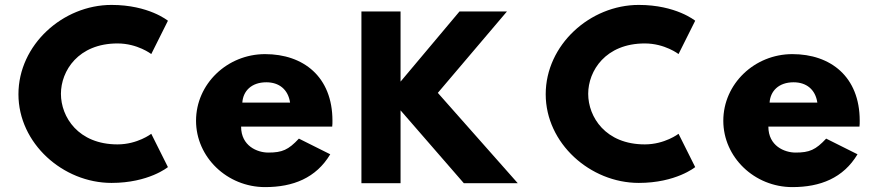

<svg xmlns="http://www.w3.org/2000/svg" viewBox="-20 -749 3590 784"><path d="M460 -159.4C299.3 -159.4 228.8 -271.6 228.8 -365.9C228.8 -459.4 299.3 -571.6 460 -571.6C541.5 -571.6 597.7 -528.3 597.7 -528.3L665.7 -664.3C665.7 -664.3 587.5 -728.9 435.3 -728.9C236.4 -728.9 55.3 -565.7 55.3 -364.2C55.3 -163.6 237.2 -2.1 435.3 -2.1C587.5 -2.1 665.7 -66.7 665.7 -66.7L597.7 -202.7C597.7 -202.7 541.5 -159.4 460 -159.4Z M969.5 -330C972.5 -377 1006.5 -413 1067.5 -413C1119.5 -413 1156.5 -384 1164.5 -330ZM1336.5 -232C1337.5 -238 1337.5 -249 1337.5 -256C1337.5 -436 1218.5 -528 1062.5 -528C907.5 -528 780.5 -406 780.5 -256C780.5 -107 907.5 15 1062.5 15C1176.5 15 1270.5 -22 1328.5 -119L1200.5 -183C1157.5 -137 1132.5 -126 1075.5 -126C1030.5 -126 964.5 -153 964.5 -232Z M2094.2 -0.9 1767.8 -369.8 2050 -702.1H1856.2L1615.6 -415.7V-702.1H1455.8V-0.9H1615.6V-298.4L1874 -0.9Z M2613 -159.4C2452.3 -159.4 2381.8 -271.6 2381.8 -365.9C2381.8 -459.4 2452.3 -571.6 2613 -571.6C2694.5 -571.6 2750.7 -528.3 2750.7 -528.3L2818.7 -664.3C2818.7 -664.3 2740.5 -728.9 2588.3 -728.9C2389.4 -728.9 2208.3 -565.7 2208.3 -364.2C2208.3 -163.6 2390.2 -2.1 2588.3 -2.1C2740.5 -2.1 2818.7 -66.7 2818.7 -66.7L2750.7 -202.7C2750.7 -202.7 2694.5 -159.4 2613 -159.4Z M3122.5 -330C3125.5 -377 3159.5 -413 3220.5 -413C3272.5 -413 3309.5 -384 3317.5 -330ZM3489.5 -232C3490.5 -238 3490.5 -249 3490.5 -256C3490.5 -436 3371.5 -528 3215.5 -528C3060.5 -528 2933.5 -406 2933.5 -256C2933.5 -107 3060.5 15 3215.5 15C3329.5 15 3423.5 -22 3481.5 -119L3353.5 -183C3310.5 -137 3285.5 -126 3228.5 -126C3183.5 -126 3117.5 -153 3117.5 -232Z"/></svg>

Font: Sztylet
Style: Bd
Weight: 700
Foundry: Cannot Into Space Fonts, PlusOne Fonts
Version: Version 0.12